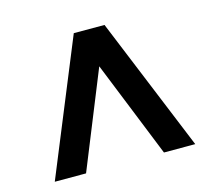

<svg xmlns="http://www.w3.org/2000/svg" viewBox="-77 -722 755 676"><g transform="rotate(-15 300.0 -384.0)"><path d="M44 -140 244 -628H356L556 -140H442L284 -533H317L158 -140Z"/></g></svg>

Font: Nunito Sans 9pt ExtraBold
Style: Regular
Weight: 800
Version: Version 3.101;gftools[0.9.27]